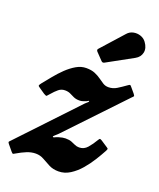

<svg xmlns="http://www.w3.org/2000/svg" viewBox="-195 -883 822 990"><g transform="rotate(20 216.5 -388.5)"><path d="M8.5 -382Q26.5 -404 48 -430.5Q69.5 -457 94.2 -480.8Q119 -504.5 145.5 -519.8Q172 -535 199.5 -535Q228 -535 247.5 -526.8Q267 -518.5 281.5 -508Q296 -497.5 309.2 -489.2Q322.5 -481 339 -481Q363.5 -481 384.2 -493.8Q405 -506.5 428.5 -523.5Q437 -529.5 440 -530.2Q443 -531 449 -523.5L473 -495Q480 -486 479.8 -483.2Q479.5 -480.5 470.5 -472.5L181.5 -168Q171 -157.5 163.8 -151.8Q156.5 -146 158 -143Q160 -139.5 167 -143.2Q174 -147 187 -151Q208 -157.5 223 -157.5Q243.5 -157.5 256.2 -152.5Q269 -147.5 279.5 -142.5Q290 -137.5 303.5 -137.5Q330 -137.5 348.2 -158.5Q366.5 -179.5 382.5 -207Q387.5 -215.5 390.2 -215.8Q393 -216 401 -211.5L437.5 -187.5Q445 -183 444.8 -180Q444.5 -177 439.5 -167Q426 -142 406.8 -111Q387.5 -80 362.8 -51.2Q338 -22.5 308.5 -3.8Q279 15 245.5 15Q215.5 15 193.2 3.5Q171 -8 150.5 -19.8Q130 -31.5 106 -31.5Q81.5 -31.5 57 -21.5Q32.5 -11.5 5.5 4.5Q-3.5 10 -6 10Q-8.5 10 -15.5 2L-42 -30Q-48 -37.5 -47.2 -40.2Q-46.5 -43 -39.5 -49.5L254.5 -361Q261 -367.5 266.8 -372Q272.5 -376.5 271 -379.5Q269.5 -382 265 -378.5Q260.5 -375 251.5 -372Q236.5 -365.5 222 -365.5Q203 -365.5 190.2 -371.5Q177.5 -377.5 165.2 -383.5Q153 -389.5 135.5 -389.5Q116 -389.5 101 -377.2Q86 -365 68 -344Q59 -333 55.8 -330.5Q52.5 -328 39.5 -336L9.5 -356.5Q-1.5 -363 -0.5 -367.5Q0.5 -372 8.5 -382ZM435 -765Q455.5 -737 450 -711Q444.5 -685 419 -671L278 -593.5Q268 -587.5 260.5 -595.5L224 -633.5Q215.5 -642.5 224 -650.5L331.5 -770.5Q345 -786 365 -790Q385 -794 404.2 -787.5Q423.5 -781 435 -765Z"/></g></svg>

Font: Besley* Narrow
Style: Bold Italic
Weight: 700
Width: 4
Italic angle: -13°
Designer: Owen Earl
Foundry: indestructible type*
Version: Version 3.000; ttfautohint (v1.8.3)